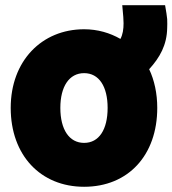

<svg xmlns="http://www.w3.org/2000/svg" viewBox="-20 -676 660 735"><path d="M582 -263C582 -82 471 39 302 39C135 39 21 -82 21 -263C21 -443 140 -564 302 -564C354 -564 401 -550 441 -527C450 -544 453 -564 453 -587C453 -600 452 -615 448 -656H612C616 -632 619 -616 620 -603C621 -589 620 -579 620 -569C619 -504 592 -456 551 -411C571 -369 582 -318 582 -263ZM392 -263C392 -345 359 -396 302 -396C245 -396 211 -345 211 -263C211 -180 245 -129 302 -129C359 -129 392 -180 392 -263Z"/></svg>

Font: Repo Black
Style: Regular
Weight: 900
Designer: Stefan Peev
Foundry: Context Ltd
Version: Version 1.502